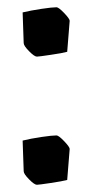

<svg xmlns="http://www.w3.org/2000/svg" viewBox="-20 -494 254 526"><path d="M81.1 -338.9Q74.2 -338.9 59.6 -353.8Q44.9 -368.7 44.9 -376L42 -460Q64 -465.3 93.3 -469.7Q122.6 -474.1 134.8 -474.1Q140.6 -474.1 155.8 -458.3Q170.9 -442.4 170.9 -437L164.1 -352.1Q151.9 -348.6 119.1 -343.8Q86.4 -338.9 81.1 -338.9ZM81.1 12.2Q74.2 12.2 59.6 -2.7Q44.9 -17.6 44.9 -24.9L42 -108.9Q64 -114.3 93.3 -118.7Q122.6 -123 134.8 -123Q140.6 -123 155.8 -107.2Q170.9 -91.3 170.9 -85.9L164.1 -1Q151.9 2.4 119.1 7.3Q86.4 12.2 81.1 12.2Z"/></svg>

Font: Grenze SemiBold
Style: Regular
Weight: 600
Designer: Renata Polastri
Foundry: Omnibus-Type
Version: Version 1.002;PS 001.002;hotconv 1.0.88;makeotf.lib2.5.64775